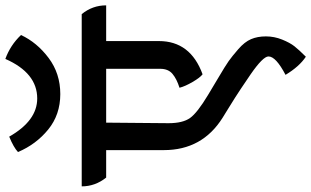

<svg xmlns="http://www.w3.org/2000/svg" viewBox="-280 -698 1134 699"><g transform="rotate(-90 286.5 -349.0)"><path d="M429 198Q393 174 363 124Q430 89 430 62Q430 42 365 -3Q302 -46 279.5 -60Q257 -74 237 -86.5Q217 -99 207 -105Q89 -179 89 -319V-529H-11Q-43 -569 -43 -618H584Q616 -579 616 -529H486V-337Q486 -222 365 -178Q353 -187 337 -214.5Q321 -242 316 -262Q348 -272 366.5 -287.5Q385 -303 385 -332V-529H189L187 -302Q187 -250 206 -223.5Q225 -197 290 -158Q306 -148 351 -121.5Q396 -95 413 -83Q430 -71 456.5 -48Q483 -25 493 -1.5Q503 22 503 52.5Q503 83 491.5 111.5Q480 140 467 156.5Q454 173 429 198ZM82 -850Q99 -866 138 -882Q196 -780 277 -780Q370 -780 421 -896Q471 -878 508 -839Q481 -781 424.5 -738.5Q368 -696 293 -696Q218 -696 164 -740Q110 -784 82 -850Z"/></g></svg>

Font: Karma SemiBold
Style: Regular
Weight: 600
Designer: Joana Correia
Foundry: Indian Type Foundry
Version: Version 1.202;PS 1.0;hotconv 1.0.78;makeotf.lib2.5.61930; tt